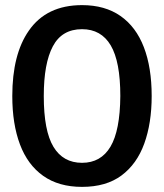

<svg xmlns="http://www.w3.org/2000/svg" viewBox="-20 -725 640 750"><path d="M300.5 5Q209.5 5 148.8 -38Q88 -81 58 -160.8Q28 -240.5 28 -350Q28 -512.5 92.5 -605Q161.5 -705 300.5 -705Q390 -705 450.8 -662.5Q511.5 -620 542 -540.5Q572.5 -461 572.5 -350Q572.5 -244 543.5 -164Q514.5 -84 454.5 -39.5Q394.5 5 300.5 5ZM300.5 -89Q374 -89 411.5 -152Q449 -215 450 -350Q450 -484.5 412.5 -547.8Q375 -611 300.5 -611Q222 -611 186.5 -544.2Q151 -477.5 151 -350Q151 -214 188.8 -151.5Q226.5 -89 300.5 -89Z"/></svg>

Font: Argentum Novus Medium
Style: Regular
Weight: 500
Designer: Julieta Ulanovsky (font) & Cristiano Sobral (main changes)
Foundry: Julieta Ulanovsky (font) & Cristiano Sobral (main changes)
Version: Version 3.00;November 27, 2020;FontCreator 13.0.0.2655 64-bi